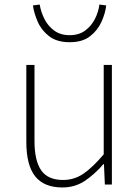

<svg xmlns="http://www.w3.org/2000/svg" viewBox="-20 -813 617 846"><path d="M255 13Q174 13 135 -36Q96 -85 96 -188V-527H132V-192Q132 -105 161.5 -62.5Q191 -20 258 -20Q307 -20 347.5 -47.5Q388 -75 437 -133V-527H473V0H442L438 -90H436Q396 -44 353 -15.5Q310 13 255 13ZM287 -627Q231 -627 197 -653Q163 -679 146.5 -716.5Q130 -754 125 -789L155 -793Q160 -761 175.5 -730Q191 -699 218.5 -678.5Q246 -658 287 -658Q328 -658 355.5 -678.5Q383 -699 398.5 -730Q414 -761 418 -793L448 -789Q444 -754 427 -716.5Q410 -679 376.5 -653Q343 -627 287 -627Z"/></svg>

Font: Noto Sans SC Thin
Style: Regular
Weight: 100
Designer: Ryoko NISHIZUKA 西塚涼子 (kana, bopomofo & ideographs); Paul D. Hunt (Latin, Greek & Cyrillic); Sandoll Communications 산돌커뮤니
Foundry: Adobe
Version: Version 2.004-H2;hotconv 1.0.118;makeotfexe 2.5.65603